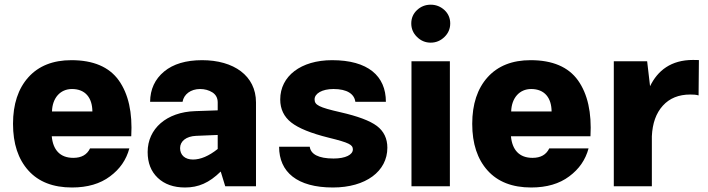

<svg xmlns="http://www.w3.org/2000/svg" viewBox="-20 -810 3079 835"><path d="M550.8 -217.3C556.6 -320.3 538.6 -401.4 496.6 -460.4C454.6 -519 385.7 -548.3 290.5 -548.3C210.4 -548.3 147.9 -523.4 103.5 -474.1C59.1 -424.8 36.6 -356.9 36.6 -271.5C36.6 -185.1 59.1 -117.7 103.5 -68.4C147.9 -19 211.4 5.4 293 5.4C360.4 5.4 415.5 -10.7 458.5 -43C501.5 -74.7 529.3 -115.2 542.5 -164.6H371.6C358.4 -137.2 334.5 -123.5 298.8 -123.5C240.7 -123.5 210.4 -158.7 205.1 -217.3ZM206.1 -325.2C207.5 -383.3 241.7 -422.9 293 -422.9C351.6 -422.9 381.3 -384.3 381.8 -325.2Z M1093.3 -364.7C1093.3 -481 996.1 -548.3 858.9 -548.3C788.6 -548.3 733.4 -531.7 693.8 -499C653.8 -465.8 633.3 -421.9 632.8 -367.2H773.9C779.3 -399.9 809.6 -422.9 850.1 -422.9C870.1 -422.9 888.2 -418 903.8 -408.2C918.9 -398.4 926.8 -383.8 926.8 -364.7V-330.1L829.1 -326.7C704.1 -322.8 622.1 -250 622.1 -148.9C622.1 -101.6 636.7 -64.5 666 -36.6C695.3 -8.8 734.9 5.4 784.7 5.4C842.8 5.4 889.6 -14.6 939.9 -64L959.5 0H1093.3ZM763.2 -166C763.2 -195.8 789.6 -217.3 832.5 -219.2L926.8 -223.1V-162.1C888.2 -131.3 852.1 -116.2 819.3 -116.2C784.7 -116.2 763.2 -135.3 763.2 -166Z M1424.3 -548.3C1288.6 -548.3 1198.7 -479 1198.7 -377.4C1198.7 -335.9 1214.8 -302.2 1246.6 -277.3C1278.3 -252.4 1332 -230.5 1408.7 -211.4C1500 -189 1514.6 -180.2 1514.6 -160.2C1514.6 -137.2 1482.9 -120.6 1430.7 -120.6C1363.8 -120.6 1331.1 -140.1 1327.1 -171.9H1193.8C1193.8 -62 1272 5.4 1427.7 5.4C1571.3 5.4 1664.6 -65.4 1664.6 -167.5C1664.6 -207.5 1649.4 -239.3 1619.1 -262.2C1588.4 -285.2 1535.6 -304.7 1460.9 -321.8C1366.2 -343.3 1348.1 -353.5 1348.1 -377.9C1348.1 -403.3 1380.9 -422.9 1430.2 -422.9C1490.2 -422.9 1521 -400.9 1525.4 -367.2H1658.2C1658.2 -480 1580.1 -548.3 1424.3 -548.3Z M1768.6 -708C1768.6 -685.1 1776.9 -665.5 1793.5 -649.4C1810.1 -632.8 1830.1 -624.5 1853 -624.5C1876 -624.5 1896 -632.8 1913.1 -649.4C1929.7 -665.5 1938 -685.1 1938 -708C1938 -731 1929.7 -750.5 1913.1 -766.1C1896 -781.7 1876 -789.6 1853 -789.6C1830.1 -789.6 1810.1 -781.7 1793.5 -766.1C1776.9 -750.5 1768.6 -731 1768.6 -708ZM1769.5 0H1936.5V-543.5H1769.5Z M2547.9 -217.3C2553.7 -320.3 2535.6 -401.4 2493.7 -460.4C2451.7 -519 2382.8 -548.3 2287.6 -548.3C2207.5 -548.3 2145 -523.4 2100.6 -474.1C2056.2 -424.8 2033.7 -356.9 2033.7 -271.5C2033.7 -185.1 2056.2 -117.7 2100.6 -68.4C2145 -19 2208.5 5.4 2290 5.4C2357.4 5.4 2412.6 -10.7 2455.6 -43C2498.5 -74.7 2526.4 -115.2 2539.6 -164.6H2368.7C2355.5 -137.2 2331.5 -123.5 2295.9 -123.5C2237.8 -123.5 2207.5 -158.7 2202.1 -217.3ZM2203.1 -325.2C2204.6 -383.3 2238.8 -422.9 2290 -422.9C2348.6 -422.9 2378.4 -384.3 2378.9 -325.2Z M2649.4 0H2814.9V-217.3C2817.4 -273.4 2833 -317.9 2862.8 -350.6C2892.1 -382.8 2931.6 -398.9 2981.9 -398.9C2995.1 -398.9 3007.8 -398.4 3018.1 -395L3019.5 -548.8C3011.2 -549.3 3002.4 -549.3 2994.1 -549.3C2898.4 -549.3 2840.3 -503.4 2807.1 -435.1L2794.4 -543.5H2649.4Z"/></svg>

Font: Estedad ExtraBold
Style: Regular
Weight: 800
Designer: Amin Abedi
Version: Version 7.3